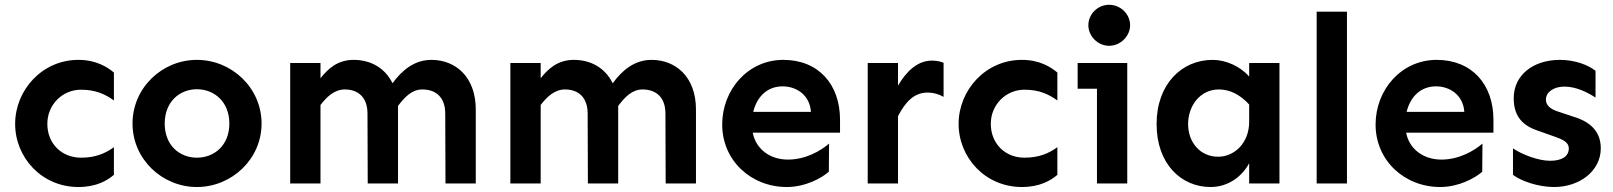

<svg xmlns="http://www.w3.org/2000/svg" viewBox="-20 -751 6602 786"><path d="M300.8 -505.9C151.4 -505.9 42 -380.9 42 -244.1C42 -105.5 151.4 14.6 300.8 14.6C374 14.6 418.9 -11.7 446.3 -35.2V-148.4C412.1 -124 373 -105.5 311.5 -105.5C232.4 -105.5 173.8 -163.1 173.8 -244.1C173.8 -323.2 236.3 -383.8 311.5 -383.8C373 -383.8 412.1 -364.3 446.3 -339.8V-454.1C418.9 -476.6 374 -505.9 300.8 -505.9Z M786.1 -505.9C643.6 -505.9 522.5 -391.6 522.5 -245.1C522.5 -99.6 643.6 14.6 786.1 14.6C928.7 14.6 1050.8 -99.6 1050.8 -245.1C1050.8 -391.6 928.7 -505.9 786.1 -505.9ZM786.1 -385.7C856.4 -385.7 918.9 -335 918.9 -245.1C918.9 -155.3 856.4 -105.5 786.1 -105.5C715.8 -105.5 654.3 -155.3 654.3 -245.1C654.3 -335 715.8 -385.7 786.1 -385.7Z M1168 -493.2V0H1292V-321.3C1318.4 -355.5 1349.6 -384.8 1391.6 -384.8C1446.3 -384.8 1484.4 -352.5 1484.4 -286.1L1485.4 0H1609.4V-317.4C1636.7 -353.5 1666 -384.8 1709 -384.8C1764.6 -384.8 1802.7 -352.5 1802.7 -286.1L1803.7 0H1927.7V-302.7C1927.7 -436.5 1844.7 -505.9 1746.1 -505.9C1676.8 -505.9 1626 -463.9 1586.9 -410.2C1555.7 -473.6 1497.1 -505.9 1427.7 -505.9C1361.3 -505.9 1322.3 -468.8 1292 -430.7V-493.2Z M2069.3 -493.2V0H2193.4V-321.3C2219.7 -355.5 2251 -384.8 2293 -384.8C2347.7 -384.8 2385.7 -352.5 2385.7 -286.1L2386.7 0H2510.7V-317.4C2538.1 -353.5 2567.4 -384.8 2610.4 -384.8C2666 -384.8 2704.1 -352.5 2704.1 -286.1L2705.1 0H2829.1V-302.7C2829.1 -436.5 2746.1 -505.9 2647.5 -505.9C2578.1 -505.9 2527.3 -463.9 2488.3 -410.2C2457 -473.6 2398.4 -505.9 2329.1 -505.9C2262.7 -505.9 2223.6 -468.8 2193.4 -430.7V-493.2Z M3183.6 -397.5C3239.3 -397.5 3294.9 -363.3 3299.8 -293H3063.5C3079.1 -356.4 3122.1 -397.5 3183.6 -397.5ZM3186.5 -505.9C3042 -505.9 2936.5 -383.8 2936.5 -241.2C2936.5 -93.8 3054.7 14.6 3201.2 14.6C3275.4 14.6 3341.8 -20.5 3373 -47.9L3374 -163.1C3338.9 -132.8 3277.3 -97.7 3206.1 -97.7C3130.9 -97.7 3074.2 -141.6 3061.5 -208H3418.9V-260.7C3418.9 -405.3 3331.1 -505.9 3186.5 -505.9Z M3842.8 -494.1C3828.1 -500 3812.5 -502.9 3794.9 -502.9C3736.3 -502.9 3690.4 -459 3656.2 -400.4V-493.2H3532.2V0H3656.2V-275.4C3684.6 -330.1 3719.7 -372.1 3777.3 -372.1C3799.8 -372.1 3822.3 -366.2 3842.8 -354.5Z M4163.1 -505.9C4013.7 -505.9 3904.3 -380.9 3904.3 -244.1C3904.3 -105.5 4013.7 14.6 4163.1 14.6C4236.3 14.6 4281.2 -11.7 4308.6 -35.2V-148.4C4274.4 -124 4235.4 -105.5 4173.8 -105.5C4094.7 -105.5 4036.1 -163.1 4036.1 -244.1C4036.1 -323.2 4098.6 -383.8 4173.8 -383.8C4235.4 -383.8 4274.4 -364.3 4308.6 -339.8V-454.1C4281.2 -476.6 4236.3 -505.9 4163.1 -505.9Z M4520.5 -731.4C4473.6 -731.4 4435.5 -693.4 4435.5 -647.5C4435.5 -603.5 4473.6 -563.5 4520.5 -563.5C4567.4 -563.5 4606.4 -603.5 4606.4 -647.5C4606.4 -693.4 4567.4 -731.4 4520.5 -731.4ZM4391.6 -493.2V-387.7H4470.7V0H4594.7V-493.2Z M4969.7 -384.8C5017.6 -384.8 5058.6 -361.3 5093.8 -323.2V-252.9C5093.8 -164.1 5032.2 -109.4 4966.8 -109.4C4892.6 -109.4 4843.8 -168.9 4843.8 -243.2C4843.8 -317.4 4892.6 -384.8 4969.7 -384.8ZM4944.3 -505.9C4817.4 -505.9 4714.8 -406.2 4714.8 -243.2C4714.8 -79.1 4816.4 14.6 4935.5 14.6C5008.8 14.6 5065.4 -29.3 5093.8 -83V0H5217.8V-493.2H5093.8V-437.5C5057.6 -479.5 4998 -505.9 4944.3 -505.9Z M5370.1 -703.1V0H5494.1V-703.1Z M5858.4 -397.5C5914.1 -397.5 5969.7 -363.3 5974.6 -293H5738.3C5753.9 -356.4 5796.9 -397.5 5858.4 -397.5ZM5861.3 -505.9C5716.8 -505.9 5611.3 -383.8 5611.3 -241.2C5611.3 -93.8 5729.5 14.6 5876 14.6C5950.2 14.6 6016.6 -20.5 6047.9 -47.9L6048.8 -163.1C6013.7 -132.8 5952.1 -97.7 5880.9 -97.7C5805.7 -97.7 5749 -141.6 5736.3 -208H6093.8V-260.7C6093.8 -405.3 6005.9 -505.9 5861.3 -505.9Z M6366.2 -505.9C6254.9 -505.9 6176.8 -442.4 6176.8 -349.6C6176.8 -287.1 6201.2 -240.2 6276.4 -215.8L6336.9 -194.3C6379.9 -179.7 6402.3 -168 6402.3 -143.6C6402.3 -111.3 6375 -92.8 6325.2 -92.8C6278.3 -92.8 6210.9 -118.2 6173.8 -143.6V-35.2C6206.1 -10.7 6275.4 14.6 6341.8 14.6C6447.3 14.6 6533.2 -51.8 6533.2 -143.6C6533.2 -208 6496.1 -251 6420.9 -273.4L6365.2 -292C6321.3 -304.7 6308.6 -323.2 6308.6 -343.8C6308.6 -372.1 6337.9 -396.5 6384.8 -396.5C6432.6 -396.5 6480.5 -372.1 6511.7 -351.6V-460.9C6483.4 -484.4 6427.7 -505.9 6366.2 -505.9Z"/></svg>

Font: Sen-gleads
Style: Bold
Weight: 700
Designer: Kosal Sen, Philatype
Foundry: Philatype
Version: Version 1.004; ttfautohint (v1.8.3)